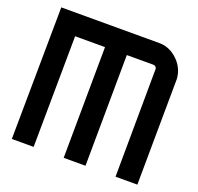

<svg xmlns="http://www.w3.org/2000/svg" viewBox="-146 -1024 1220 1183"><g transform="rotate(20 464.5 -433.0)"><path d="M539 -728 533 0H390L396 -728H200L193 0H50L59 -866H702Q761 -866 809 -827Q859 -786 874 -728Q879 -706 879 -693L873 0H730L735 -706Q736 -707 735 -710Q730 -728 713 -728Z"/></g></svg>

Font: Covid19
Style: Regular
Weight: 400
Designer: Peter Wiegel
Foundry: (c) CAT - Ing. Peter Wiegel.  for Rudolf Maass + Partner GmbH
Version: Version 001.000